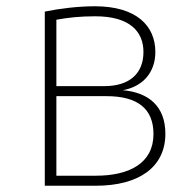

<svg xmlns="http://www.w3.org/2000/svg" viewBox="-20 -593 622 613"><path d="M372 -305C434 -316 476 -360 476 -427C476 -511 415 -573 283 -573C230 -573 172 -566 123 -556V0H286C423 0 508 -59 508 -166C508 -254 454 -298 372 -305ZM284 -541C396 -541 438 -491 438 -427C438 -357 392 -318 313 -318H160V-530C199 -537 235 -541 284 -541ZM286 -32H160V-286H320C418 -286 470 -247 470 -165C470 -72 393 -32 286 -32Z"/></svg>

Font: Glow Sans SC Normal ExtraLight
Style: Regular
Weight: 200
Designer: Ryoko NISHIZUKA (kana, bopomofo & ideographs); Paul D. Hunt (Latin, Greek & Cyrillic); Sandoll Communications, Soo-young
Version: Version 0.93